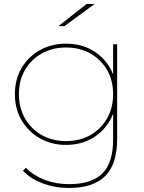

<svg xmlns="http://www.w3.org/2000/svg" viewBox="-20 -737 717 954"><path d="M323 197Q253 197 192 174Q131 151 94 111L108 97Q148 136 203 157Q258 178 323 178Q435 178 488.5 125Q542 72 542 -43V-209L552 -269L542 -329V-517H562V-46Q562 79 502.5 138Q443 197 323 197ZM308 -17Q236 -17 178.5 -49.5Q121 -82 87.5 -139Q54 -196 54 -269Q54 -343 87.5 -399.5Q121 -456 178.5 -488Q236 -520 308 -520Q381 -520 437.5 -488Q494 -456 526.5 -399.5Q559 -343 559 -269Q559 -196 526.5 -139Q494 -82 437.5 -49.5Q381 -17 308 -17ZM308 -36Q376 -36 428.5 -65.5Q481 -95 511.5 -148Q542 -201 542 -269Q542 -338 511.5 -390Q481 -442 428.5 -471.5Q376 -501 308 -501Q241 -501 188 -471.5Q135 -442 104.5 -390Q74 -338 74 -269Q74 -201 104.5 -148Q135 -95 188 -65.5Q241 -36 308 -36ZM270 -607 410 -717H450L300 -607Z"/></svg>

Font: Montserrat Thin
Style: Regular
Weight: 100
Designer: Julieta Ulanovsky
Foundry: Julieta Ulanovsky
Version: Version 9.000